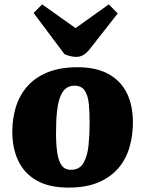

<svg xmlns="http://www.w3.org/2000/svg" viewBox="-20 -838 662 874"><path d="M292 16Q204 16 147.5 -16Q91 -48 63.5 -105.5Q36 -163 36 -238Q36 -297 52 -350Q68 -403 103.5 -444Q139 -485 196 -508.5Q253 -532 333 -532Q417 -532 473 -501.5Q529 -471 557 -415Q585 -359 585 -280Q585 -223 570 -169.5Q555 -116 520.5 -74.5Q486 -33 429.5 -8.5Q373 16 292 16ZM303 -65Q342 -65 360 -96Q378 -127 383 -176Q388 -225 388 -281Q388 -330 384 -367.5Q380 -405 365 -426.5Q350 -448 319 -448Q298 -448 282 -437Q266 -426 255.5 -401Q245 -376 240 -335Q235 -294 235 -233Q235 -181 240.5 -143.5Q246 -106 260.5 -85.5Q275 -65 303 -65ZM133 -779 172 -818 324 -710 475 -818 516 -777 389 -615Q374 -596 359 -587.5Q344 -579 328 -579Q314 -579 300 -582.5Q286 -586 273 -592Z"/></svg>

Font: Literata 18pt ExtraBold
Style: Italic
Weight: 800
Italic angle: -2°
Designer: Latin by Veronika Burian and Jose Scaglione. Greek by Irene Vlachou. Cyrillic by Vera Evstafieva
Foundry: TypeTogether
Version: Version 3.103;gftools[0.9.29]